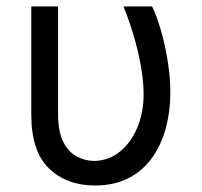

<svg xmlns="http://www.w3.org/2000/svg" viewBox="-20 -566 626 596"><path d="M77.1 -545.9H160.2V-210Q160.6 -156.7 176.5 -125.5Q192.4 -94.2 217.8 -80.6Q243.2 -66.9 271.5 -66.4Q316.9 -66.9 351.8 -95Q386.7 -123 406.5 -170.7Q426.3 -218.3 425.8 -277.3Q425.3 -317.9 416.7 -364.5Q408.2 -411.1 394 -458.3Q379.9 -505.4 363.3 -545.9H452.1Q466.8 -516.1 479.7 -471.2Q492.7 -426.3 500.7 -375.5Q508.8 -324.7 508.8 -277.3Q508.8 -221.2 495.1 -169.7Q481.4 -118.2 453.1 -77.6Q424.8 -37.1 380.4 -13.7Q335.9 9.8 274.4 9.8Q187 9.8 131.8 -43.5Q76.7 -96.7 77.1 -211.9Z"/></svg>

Font: Inter
Style: Regular
Weight: 400
Designer: Rasmus Andersson
Foundry: rsms
Version: Version 4.000;git-8c9346024